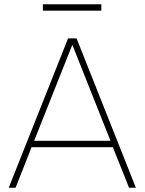

<svg xmlns="http://www.w3.org/2000/svg" viewBox="-20 -880 678 900"><path d="M339 -700 617 0H585L509 -190H128L53 0H21L299 -700ZM319 -670 140 -220H498ZM455 -860V-830H181V-860Z"/></svg>

Font: Metropolitano Thin
Style: Regular
Weight: 250
Designer: Fonts by Alex Slobzheninov & Chris M. Simpson / Changes by Cristiano Sobral
Foundry: Fonts by Alex Slobzheninov & Chris M. Simpson / Changes by Cristiano Sobral
Version: Version 1.00;August 30, 2020;FontCreator 13.0.0.2681 64-bit